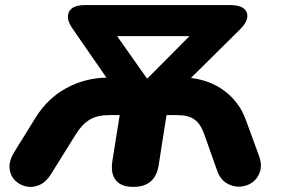

<svg xmlns="http://www.w3.org/2000/svg" viewBox="-20 -725 1113 754"><path d="M503 9Q456 9 435 -17Q414 -43 421 -91L450 -273H408Q363 -273 333 -255.5Q303 -238 278 -198L179 -39Q160 -9 133.5 2Q107 13 81.5 7Q56 1 38 -17.5Q20 -36 17.5 -64.5Q15 -93 36 -128L121 -265Q168 -340 241.5 -379.5Q315 -419 398 -420L266 -611Q238 -650 250.5 -677.5Q263 -705 314 -705H883Q938 -705 949 -676Q960 -647 923 -610L730 -419Q808 -409 863.5 -366.5Q919 -324 944 -258L996 -116Q1010 -79 1001 -51Q992 -23 970 -8Q948 7 920.5 8Q893 9 868.5 -6.5Q844 -22 832 -57L782 -198Q768 -238 744 -255.5Q720 -273 675 -273H634L603 -76Q590 9 503 9ZM557 -417H559L724 -583H440Z"/></svg>

Font: Nunito Black
Style: Italic
Weight: 900
Italic angle: -9°
Designer: Vernon Adams
Foundry: Vernon Adams
Version: Version 3.601; ttfautohint (v1.8.2.53-6de2)